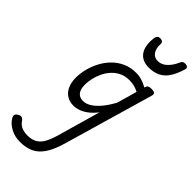

<svg xmlns="http://www.w3.org/2000/svg" viewBox="-499 -924 1520 1520"><g transform="rotate(45 261.0 -164.0)"><path d="M91 519Q34 519 -12 494.5Q-58 470 -80 435Q-92 417 -91 403Q-90 389 -69 377Q-52 367 -39.5 369.5Q-27 372 -15 388Q6 419 34.5 430Q63 441 98 441Q143 441 174.5 424.5Q206 408 228 371Q250 334 268 272L372 -92Q340 -51 307.5 -27Q275 -3 245 7Q215 17 189 17Q145 17 112.5 -3.5Q80 -24 62.5 -62.5Q45 -101 45 -155Q45 -201 57.5 -251Q70 -301 94.5 -348.5Q119 -396 156.5 -434.5Q194 -473 244 -496Q294 -519 358 -519Q391 -519 423 -509Q455 -499 484 -482L485 -485Q490 -503 500 -509Q510 -515 529 -515Q559 -515 568 -506Q577 -497 571 -477L353 275Q327 365 292 418.5Q257 472 208.5 495.5Q160 519 91 519ZM216 -63Q249 -63 283.5 -84.5Q318 -106 352.5 -147.5Q387 -189 418 -248L465 -414Q437 -429 411.5 -434.5Q386 -440 360 -440Q312 -440 275.5 -422Q239 -404 212 -374Q185 -344 168 -307.5Q151 -271 143 -234Q135 -197 135 -165Q135 -133 144 -110Q153 -87 171 -75Q189 -63 216 -63ZM397 -618Q320 -618 284.5 -670.5Q249 -723 263 -819Q266 -833 274.5 -840Q283 -847 299 -847Q315 -847 324 -839Q333 -831 332 -819Q329 -765 350.5 -735Q372 -705 410 -705Q454 -705 488 -738.5Q522 -772 540 -815Q548 -833 556 -839Q564 -845 579 -845Q598 -845 607 -836Q616 -827 611 -813Q590 -742 561 -699.5Q532 -657 491.5 -637.5Q451 -618 397 -618Z"/></g></svg>

Font: Playwrite TZ
Style: Regular
Weight: 400
Designer: Veronika Burian, José Scaglione
Foundry: TypeTogether
Version: Version 1.002